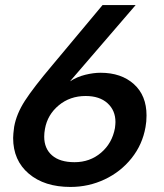

<svg xmlns="http://www.w3.org/2000/svg" viewBox="-20 -726 650 760"><path d="M386 -706 188 -469Q112 -379 78.5 -327Q45 -275 36 -224Q32 -194 32 -180Q32 -91 94 -38.5Q156 14 259 14Q331 14 394.5 -16Q458 -46 501 -100Q544 -154 556 -223Q560 -244 560 -269Q560 -348 510 -393Q460 -438 378 -438Q350 -438 317.5 -430Q285 -422 257 -404L517 -706ZM155 -185Q155 -200 158 -216Q168 -272 212.5 -309Q257 -346 319 -346Q374 -346 405.5 -317.5Q437 -289 437 -243Q437 -235 435 -219Q424 -159 380 -121.5Q336 -84 275 -84Q217 -84 186 -111Q155 -138 155 -185Z"/></svg>

Font: Geom Medium
Style: Italic
Weight: 500
Italic angle: -10°
Version: Version 1.102